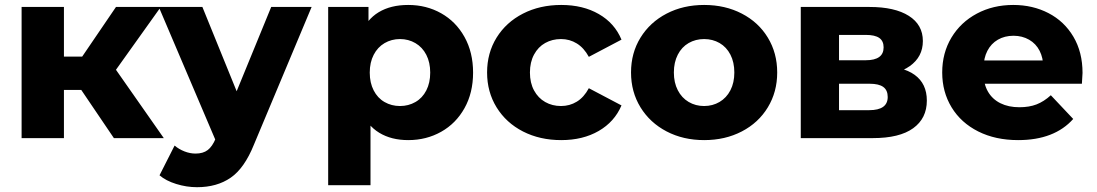

<svg xmlns="http://www.w3.org/2000/svg" viewBox="-20 -569 4520 791"><path d="M277.4 -253.7 418.6 -337.4 654.8 0H449.2ZM69 -540.3H243.4V0H69ZM192.1 -335.9H384.6V-198.4H192.1ZM272.2 -267.7 457.8 -540.3H642.4L435.8 -250.8Z M637.2 153.2 699.3 30.7Q717.2 45.9 740.1 54.8Q762.9 63.7 785.6 63.7Q816.8 63.7 835.7 49.2Q854.7 34.8 868.7 1.2L895.7 -62.6L909 -81L1097.3 -540.3H1263.8L1025.9 27.4Q986.9 124.2 930.2 163.2Q873.6 202.2 791.7 202.2Q748.3 202.2 705.8 188.9Q663.3 175.7 637.2 153.2ZM634.2 -540.3H813.8L994.2 -96.6L873.6 21.9Z M1440.1 -270.1Q1440.1 -365.4 1465.3 -427Q1490.4 -488.6 1540 -518.6Q1589.6 -548.6 1661.9 -548.6Q1736.6 -548.6 1797.5 -514.3Q1858.4 -480 1893.7 -416.6Q1929 -353.1 1929 -269.9Q1929 -186.7 1893.7 -123.5Q1858.4 -60.3 1797.5 -26.1Q1736.6 8.2 1661.9 8.2Q1592 8.2 1542.3 -22.1Q1492.6 -52.3 1466.3 -114.4Q1440.1 -176.4 1440.1 -270.1ZM1332 -540.3H1498.1V-439.7L1496.4 -269.4L1506.4 -99.2V194H1332ZM1752.4 -269.9Q1752.4 -311.9 1736.3 -343.2Q1720.2 -374.5 1691.5 -391.3Q1662.9 -408.1 1627.9 -408.1Q1592.9 -408.1 1564.2 -391.3Q1535.6 -374.5 1519.5 -343.2Q1503.3 -311.9 1503.3 -269.9Q1503.3 -227.9 1519.5 -196.5Q1535.6 -165.1 1564.2 -148.7Q1592.9 -132.2 1627.9 -132.2Q1662.9 -132.2 1691.5 -148.7Q1720.2 -165.1 1736.3 -196.5Q1752.4 -227.9 1752.4 -269.9Z M1986.7 -270.4Q1986.7 -350.7 2025.9 -414.1Q2065.2 -477.4 2134.7 -513Q2204.2 -548.6 2292.3 -548.6Q2381.7 -548.6 2446.9 -511.1Q2512.1 -473.7 2540.4 -405.7L2405.9 -334.8Q2385.8 -371.8 2356.4 -389.9Q2327.1 -408.1 2291.3 -408.1Q2255.1 -408.1 2226.1 -391.9Q2197.1 -375.7 2180.2 -344.3Q2163.2 -312.9 2163.2 -270.4Q2163.2 -227.4 2180.2 -196.3Q2197.1 -165.2 2226.1 -148.7Q2255.1 -132.2 2291.3 -132.2Q2327.1 -132.2 2356.4 -150.2Q2385.8 -168.1 2405.9 -205.6L2540.4 -134.7Q2511.7 -67.1 2446.4 -29.4Q2381.2 8.2 2292.3 8.2Q2204.2 8.2 2134.7 -27.3Q2065.2 -62.9 2025.9 -126.6Q1986.7 -190.2 1986.7 -270.4Z M2579.7 -270.5Q2579.7 -350.7 2618.7 -413.9Q2657.7 -477.2 2726.2 -512.9Q2794.7 -548.6 2881.1 -548.6Q2967.4 -548.6 3036.1 -513Q3104.8 -477.5 3143.3 -414Q3181.9 -350.5 3181.9 -270.4Q3181.9 -190.3 3143.3 -126.8Q3104.8 -63.2 3036.1 -27.5Q2967.4 8.2 2881.1 8.2Q2794.7 8.2 2726.2 -27.6Q2657.7 -63.4 2618.7 -126.9Q2579.7 -190.4 2579.7 -270.5ZM3005.3 -270.4Q3005.3 -312.4 2989.2 -343.8Q2973 -375.2 2944.5 -391.7Q2915.9 -408.1 2880.8 -408.1Q2845.8 -408.1 2817.1 -391.7Q2788.5 -375.2 2772.4 -343.8Q2756.2 -312.4 2756.2 -270.4Q2756.2 -228.4 2772.4 -197.2Q2788.5 -165.9 2817.1 -149Q2845.7 -132.2 2880.7 -132.2Q2915.8 -132.2 2944.4 -149Q2973 -165.9 2989.2 -197.2Q3005.3 -228.4 3005.3 -270.4Z M3279 -540.3H3562.4Q3666.2 -540.3 3724.1 -503.7Q3782 -467.1 3782 -400Q3782 -334.9 3728.2 -296.7Q3674.4 -258.6 3583.9 -258.6L3600 -297Q3697.8 -297 3748.1 -260.7Q3798.4 -224.3 3798.4 -154.7Q3798.4 -81.4 3742.1 -40.7Q3685.8 0 3575.8 0H3279ZM3637.2 -169.4Q3637.2 -197.4 3619 -210.7Q3600.8 -224 3562.9 -224H3436.6V-115.1H3560.7Q3637.2 -115.1 3637.2 -169.4ZM3620.3 -374Q3620.3 -400.1 3602.4 -412.7Q3584.4 -425.2 3546.9 -425.2H3436.6V-320.8H3546.9Q3583.4 -320.8 3601.9 -334.1Q3620.3 -347.3 3620.3 -374Z M3861.7 -270.4Q3861.7 -350.7 3899.7 -414.1Q3937.8 -477.4 4004.5 -513Q4071.2 -548.6 4154.3 -548.6Q4234.7 -548.6 4299.6 -514.9Q4364.6 -481.2 4402.2 -417.7Q4439.8 -354.1 4439.8 -268.7Q4439.3 -258.3 4437.2 -224.1H4004.2V-319.8H4344.8L4278 -292.1Q4278 -330.2 4263 -359.7Q4248 -389.1 4219.7 -405.4Q4191.3 -421.7 4155.4 -421.7Q4119 -421.7 4090.9 -405.4Q4062.9 -389.1 4047.7 -359.4Q4032.4 -329.8 4032.4 -290.8V-263.9Q4032.4 -222.2 4050.4 -191.2Q4068.4 -160.2 4101.6 -143.7Q4134.7 -127.2 4179.7 -127.2Q4220.1 -127.2 4250.4 -138.9Q4280.7 -150.6 4309.2 -176.6L4401.4 -78.9Q4363.2 -35.8 4306.4 -13.8Q4249.7 8.2 4174.4 8.2Q4081.2 8.2 4010.2 -27.4Q3939.2 -63 3900.4 -126.7Q3861.7 -190.3 3861.7 -270.4Z"/></svg>

Font: iiserrat Thin
Style: Regular
Weight: 100
Designer: Akira Ohta
Foundry: Akira Ohta
Version: Version 1.200;Glyphs 3.3.1 (3343)